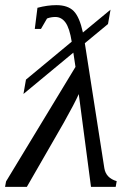

<svg xmlns="http://www.w3.org/2000/svg" viewBox="-44 -724 498 744"><path d="M284.7 -556.6 360.4 -71.8Q366.7 -34.2 408.2 -22L404.3 0H308.6L261.2 -359.4Q245.1 -323.2 203.1 -248.5L60.1 0H-24.4L-20.5 -21L248.5 -464.8L240.2 -520L46.9 -359.9L56.6 -415.5L233.9 -562.5Q225.6 -614.7 210 -636.5Q194.3 -658.2 170.4 -658.2Q153.3 -658.2 138.2 -652.3L114.7 -611.8H90.8L101.1 -693.8Q139.6 -704.1 174.3 -704.1Q218.8 -704.1 241.5 -681.2Q264.2 -658.2 277.3 -598.1L384.3 -686.5L374.5 -630.9Z"/></svg>

Font: Tinos
Style: Italic
Weight: 400
Italic angle: -16.333°
Designer: Steve Matteson
Foundry: Monotype Imaging Inc.
Version: Version 1.32